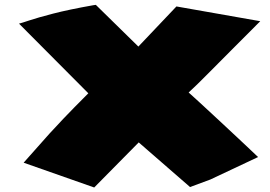

<svg xmlns="http://www.w3.org/2000/svg" viewBox="-20 -749 1144 813"><path d="M378.9 44.9 80.1 -60.1 154.3 -143.6Q168 -159.2 189.2 -182.9Q210.4 -206.5 249.3 -247.3Q288.1 -288.1 354 -354L60.5 -648.9Q70.8 -651.4 105 -662.8Q139.2 -674.3 205.1 -691.4Q271 -708.5 376 -727.1Q380.4 -727.5 383.1 -728Q385.7 -728.5 385.7 -728.5L565.9 -551.8L727.1 -721.7L1082 -659.2Q1006.8 -584 955.3 -532.2Q903.8 -480.5 870.1 -446.5Q836.4 -412.6 815.2 -391.8Q793.9 -371.1 778.8 -357.4Q792 -345.7 818.6 -321.3Q845.2 -296.9 879.2 -265.4Q913.1 -233.9 949 -200.4Q984.9 -167 1017.3 -136.5Q1049.8 -106 1072.8 -84L870.6 11.2L784.7 43L567.4 -146Z"/></svg>

Font: Seymour One
Style: Regular
Weight: 400
Designer: Vernon Adams
Foundry: Vernon Adams
Version: Version 1.100; ttfautohint (v1.8.4.7-5d5b);gftools[0.9.33]